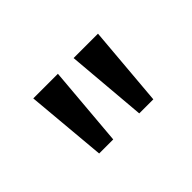

<svg xmlns="http://www.w3.org/2000/svg" viewBox="-49 -890 579 579"><g transform="rotate(-45 240.5 -600.0)"><path d="M125 -471H185L207 -729H102ZM296 -471H356L378 -729H274Z"/></g></svg>

Font: Noto Sans Gurmukhi SemiCondensed
Style: Regular
Weight: 400
Width: 4
Designer: Jelle Bosma - Monotype Design Team
Foundry: Monotype Imaging Inc.
Version: Version 2.004